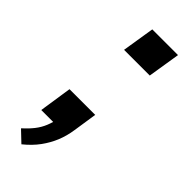

<svg xmlns="http://www.w3.org/2000/svg" viewBox="-211 -525 697 697"><g transform="rotate(45 137.5 -176.5)"><path d="M70 139 28 99Q49 80 63.5 61.5Q78 43 86.5 22Q95 1 99 -21L120 0H33L52 -126H184L170 -34Q165 0 153 29.5Q141 59 121 86.5Q101 114 70 139ZM91 -367 111 -492H243L223 -367Z"/></g></svg>

Font: Nunito Sans 10pt SemiExpanded SemiBold
Style: Italic
Weight: 600
Width: 6
Italic angle: -9°
Designer: Vernon Adams
Foundry: Vernon Adams
Version: Version 3.101;gftools[0.9.27]